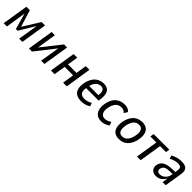

<svg xmlns="http://www.w3.org/2000/svg" viewBox="416 -1971 3446 3446"><g transform="rotate(45 2139.0 -248.5)"><path d="M44 0 123 -497H211L310 -176L511 -497H597L518 0H437L498 -383L316 -81H273L188 -383H186L126 0Z M685 0 764 -497H846L784 -107H771L1079 -497H1157L1078 0H995L1059 -392H1071L763 0Z M1244 0 1323 -497H1416L1383 -294H1599L1631 -497H1724L1646 0H1553L1587 -220H1372L1337 0Z M2018 9Q1933 9 1883.5 -25.5Q1834 -60 1821 -127.5Q1808 -195 1831 -293Q1854 -368 1891 -415Q1928 -462 1977 -484Q2026 -506 2084 -506Q2141 -506 2179.5 -482Q2218 -458 2233 -405Q2248 -352 2236 -262L2230 -223H1895L1906 -289H2176L2156 -267Q2167 -334 2160 -371Q2153 -408 2131 -424Q2109 -440 2077 -440Q2045 -440 2012.5 -422Q1980 -404 1955.5 -364.5Q1931 -325 1919 -259L1915 -238Q1904 -175 1913.5 -136.5Q1923 -98 1952.5 -80.5Q1982 -63 2029 -63Q2059 -63 2097 -73Q2135 -83 2173 -107L2196 -43Q2152 -14 2105.5 -2.5Q2059 9 2018 9Z M2523 9Q2451 9 2406 -28.5Q2361 -66 2348 -134.5Q2335 -203 2358 -297Q2375 -360 2403.5 -401Q2432 -442 2468 -465Q2504 -488 2542 -497Q2580 -506 2617 -506Q2662 -506 2695.5 -491.5Q2729 -477 2748 -450L2708 -382Q2690 -404 2664.5 -416Q2639 -428 2612 -428Q2589 -428 2565.5 -422.5Q2542 -417 2519.5 -401Q2497 -385 2478 -355Q2459 -325 2446 -275Q2421 -170 2449 -119.5Q2477 -69 2538 -69Q2572 -69 2604 -82.5Q2636 -96 2662 -115L2687 -49Q2667 -32 2640 -18.5Q2613 -5 2584 2Q2555 9 2523 9Z M2973 9Q2898 9 2854 -27Q2810 -63 2798.5 -132Q2787 -201 2812 -298Q2829 -355 2854.5 -395Q2880 -435 2912 -459Q2944 -483 2982 -494.5Q3020 -506 3064 -506Q3138 -506 3181.5 -470Q3225 -434 3236.5 -366Q3248 -298 3224 -201Q3207 -144 3181.5 -104Q3156 -64 3124.5 -39Q3093 -14 3055 -2.5Q3017 9 2973 9ZM2980 -66Q3012 -66 3040.5 -78.5Q3069 -91 3094 -123.5Q3119 -156 3136 -216Q3163 -324 3140.5 -377.5Q3118 -431 3054 -431Q3024 -431 2995 -419.5Q2966 -408 2941.5 -375.5Q2917 -343 2899 -283Q2873 -174 2895.5 -120Q2918 -66 2980 -66Z M3428 0 3495 -425H3342L3354 -497H3751L3740 -425H3588L3521 0Z M3915 9Q3862 9 3829 -14.5Q3796 -38 3785 -75.5Q3774 -113 3786 -154Q3801 -205 3837 -234.5Q3873 -264 3934 -277Q3995 -290 4084 -290H4127L4118 -229H4074Q4013 -229 3972.5 -223Q3932 -217 3909 -199Q3886 -181 3876 -146Q3865 -109 3883.5 -85.5Q3902 -62 3946 -62Q3979 -62 4011.5 -80Q4044 -98 4068 -130Q4092 -162 4098 -204L4118 -335Q4127 -391 4106 -413Q4085 -435 4036 -435Q4003 -435 3961.5 -424.5Q3920 -414 3870 -387L3852 -451Q3889 -471 3924 -483Q3959 -495 3993 -500.5Q4027 -506 4059 -506Q4113 -506 4150 -491Q4187 -476 4203.5 -439Q4220 -402 4210 -336L4156 0H4078L4094 -104H4091Q4072 -71 4046 -45Q4020 -19 3987.5 -5Q3955 9 3915 9Z"/></g></svg>

Font: Nunito Sans 7pt Condensed Medium
Style: Italic
Weight: 500
Width: 3
Italic angle: -9°
Designer: Vernon Adams
Foundry: Vernon Adams
Version: Version 3.101;gftools[0.9.27]